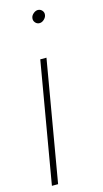

<svg xmlns="http://www.w3.org/2000/svg" viewBox="-114 -577 424 790"><g transform="rotate(-15 98.5 -182.0)"><path d="M92.3 -339.8H118.7L30.3 175.3H3.9ZM158.2 -510.7Q156.7 -501 147.7 -492.7Q138.7 -484.4 128.4 -484.4Q117.2 -484.4 110.1 -493.2Q103 -502 105 -512.7Q106.4 -522.5 115.7 -530.5Q125 -538.6 135.3 -538.6Q146.5 -538.1 153.3 -529.8Q160.2 -521.5 158.2 -510.7Z"/></g></svg>

Font: Roboto Thin
Style: Italic
Weight: 250
Italic angle: -12°
Designer: Google
Version: Version 2.134; 2016